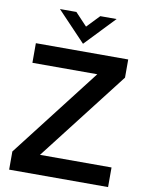

<svg xmlns="http://www.w3.org/2000/svg" viewBox="-97 -969 786 1036"><g transform="rotate(10 296.0 -450.5)"><path d="M568.5 0H26.5V-99.5L405.5 -589.5H50V-697H556V-597.5L176.5 -107.5H568.5ZM301 -738 146 -901H236L301 -832L367 -901H456.5Z"/></g></svg>

Font: Acari Sans Neue
Style: Bold
Weight: 700
Designer: Alfredo Marco Pradil (font), Cristiano Sobral (main changes)
Foundry: Hanken Design Co. (font), Cristiano Sobral (main changes)
Version: Version 2.459;March 19, 2022;FontCreator 14.0.0.2808 64-bit;